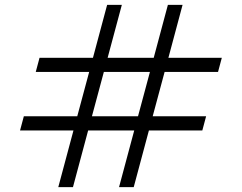

<svg xmlns="http://www.w3.org/2000/svg" viewBox="-20 -770 995 790"><path d="M877.1 -474 892.7 -532.3H672.9L731.2 -750H670.8L612.5 -532.3H422.9L481.3 -750H420.8L362.5 -532.3H142.7L127.1 -474H346.9L297.9 -291.7H78.1L62.5 -233.3H282.3L219.8 0H280.2L342.7 -233.3H532.3L469.8 0H530.2L592.7 -233.3H812.5L828.1 -291.7H608.3L657.3 -474ZM547.9 -291.7H358.3L407.3 -474H596.9Z"/></svg>

Font: Manrope3 Light
Style: Regular
Weight: 300
Designer: Mikhail Sharanda
Foundry: Mikhail Sharanda
Version: Version 3.000;PS 003.000;hotconv 1.0.88;makeotf.lib2.5.64775